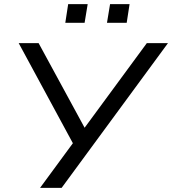

<svg xmlns="http://www.w3.org/2000/svg" viewBox="-20 -915 838 935"><path d="M175 0 344 -230 346 -197 71 -705H168L398 -282H384L695 -705H798L280 0ZM501 -804 516 -895H611L597 -804ZM298 -804 312 -895H407L392 -804Z"/></svg>

Font: Nunito Sans 10pt SemiExpanded
Style: Italic
Weight: 400
Width: 6
Italic angle: -9°
Designer: Vernon Adams
Foundry: Vernon Adams
Version: Version 3.101;gftools[0.9.27]